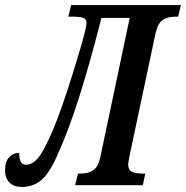

<svg xmlns="http://www.w3.org/2000/svg" viewBox="-56 -734 737 761"><path d="M-36 -59Q-36 -93 -20 -110.5Q-4 -128 20 -128Q20 -106 26 -93.5Q32 -81 48 -81Q72 -81 95 -108Q118 -135 154 -219Q189 -303 232.5 -443Q276 -583 285 -627L287 -643Q287 -659 272.5 -663.5Q258 -668 229 -668H215L226 -714H661L650 -668H640Q608 -668 588.5 -654.5Q569 -641 560 -600L458 -119Q456 -110 454.5 -100Q453 -90 452 -82Q452 -61 466.5 -53.5Q481 -46 509 -46H520L510 0H242L253 -46H262Q294 -46 314 -59.5Q334 -73 342 -113L458 -663H346Q255 -304 177 -132Q143 -51 110 -22Q77 7 31 7Q-1 7 -18.5 -10.5Q-36 -28 -36 -59Z"/></svg>

Font: Noto Serif CondSemiBold
Style: Italic
Weight: 600
Width: 3
Italic angle: -12°
Designer: Monotype Design Team
Foundry: Monotype Imaging Inc.
Version: Version 1.001